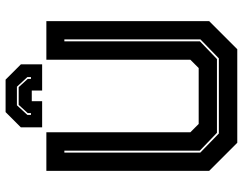

<svg xmlns="http://www.w3.org/2000/svg" viewBox="-113 -777 890 704"><g transform="rotate(-90 332.0 -425.0)"><path d="M160.5 0 57.5 -103V-700H199V-172L229.5 -141.5H434.5L465 -172V-700H606.5V-103L503.5 0ZM194.5 -67.5H470L539.5 -135V-634H532.5V-137L467.5 -74.5H197L131.5 -137.5V-634H124.5V-135.5ZM392 -849.5 448 -793.5V-715.5H352V-753.5H313V-715.5H217V-793.5L273 -849.5ZM366 -808H298L262.5 -769.5V-756.5H269.5V-768.5L299.5 -801.5H364.5L394.5 -768.5V-756.5H401.5V-769.5Z"/></g></svg>

Font: Tourney ExtraBold
Style: Regular
Weight: 800
Designer: Tyler Finck
Foundry: Etcetera Type Co
Version: Version 1.015